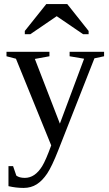

<svg xmlns="http://www.w3.org/2000/svg" viewBox="-20 -716 540 952"><path d="M97.2 215.8Q59.1 215.8 22 207V107.9H44.9L61 154.8Q76.2 166 103 166Q128.4 166 149.9 151.4Q171.4 136.7 189.2 107.9Q207 79.1 233.9 4.9L59.1 -424.8L12.2 -437V-459H225.1V-437L152.8 -423.8L276.9 -103L397 -424.8L325.2 -437V-459H496.1V-437L448.2 -426.8L269 28.8Q237.3 109.4 213.9 144.5Q190.4 179.7 162.1 197.8Q133.8 215.8 97.2 215.8ZM103 -546.4V-562.5L209.5 -695.8H313.5L419.4 -562.5V-546.4H392.1L261.2 -635.7L130.4 -546.4Z"/></svg>

Font: Times New Roman
Style: Regular
Weight: 400
Designer: Steve Matteson
Foundry: Ascender Corporation
Version: Version 2.00.3